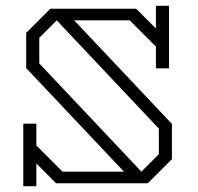

<svg xmlns="http://www.w3.org/2000/svg" viewBox="-20 -630 681 660"><path d="M571 -204V-83L488 0H173L105 -68V10H60V-205H105V-130L195 -40H406L70 -396V-517L153 -600H448L516 -532V-610H561V-395H516V-470L426 -560H235ZM526 -188 175 -560 115 -500V-412L466 -40L526 -100Z"/></svg>

Font: Kumar One Outline
Style: Regular
Weight: 400
Designer: Parimal Parmar
Foundry: Indian Type Foundry
Version: Version 1.000;PS 1.000;hotconv 1.0.88;makeotf.lib2.5.647800